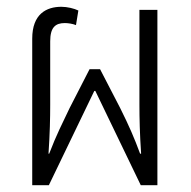

<svg xmlns="http://www.w3.org/2000/svg" viewBox="-20 -546 563 566"><path d="M75 0H124L258 -278H261L395 0H444V-517H391V-237C391 -198 392 -152 396 -93H393C376 -139 361 -174 334 -228L275 -342H244L185 -227C165 -185 146 -148 125 -93H123C127 -152 128 -198 128 -237V-424C128 -465 143 -478 171 -478C181 -478 194 -476 204 -472L211 -515C199 -521 178 -526 161 -526C117 -526 75 -505 75 -432Z"/></svg>

Font: Noto Sans Thai UI Condensed Light
Style: Regular
Weight: 300
Width: 3
Designer: Monotype Design Team
Foundry: Monotype Imaging Inc.
Version: Version 1.901